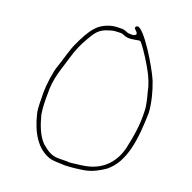

<svg xmlns="http://www.w3.org/2000/svg" viewBox="-56 -493 531 530"><g transform="rotate(10 209.5 -228.5)"><path d="M287 -423.5C295.9 -411.7 281 -411.5 281 -411.5C278.5 -411.5 276.5 -411.8 273.8 -412.5C271.3 -412.7 265.1 -414.3 261.6 -416.9C255.9 -420.9 250.5 -423 245.1 -423.6L231 -425.6C208.6 -428.4 183.2 -419.5 172 -409.4C171.9 -409.3 171.5 -409 171.3 -408.9C157.7 -399.3 139.3 -375.5 128.2 -358.8C128.2 -358.8 128.1 -358.7 128 -358.6C115.8 -341.9 102.2 -310.7 90.5 -290.2C81 -274.4 68.5 -234.8 64.4 -211.7C60.8 -191.1 64.5 -212.3 64.4 -212.1C61.9 -191.5 56.2 -170.1 57.5 -150.5C61.1 -96.5 78.1 -55.8 112.6 -36.6C122.6 -31 139.6 -28.7 157.5 -24.4C173.4 -22 194.7 -20.5 214 -20.5C235.5 -20.5 256.8 -27.9 273.8 -35.8C292.8 -44.6 273.3 -35.5 273.5 -35.6C326.4 -63.7 345.9 -134 360.6 -207.2C363.9 -236.8 361 -269.5 355.7 -296.5C348.3 -330.8 306 -441.8 287.2 -437.1C286.6 -437 285.9 -436.7 285 -436C280.6 -432.6 281.1 -431.3 287 -423.5ZM299 -399.5C301.3 -399.5 304.1 -398.1 305.5 -395.7C316 -377.3 331.2 -339.8 338.2 -317.8C342.1 -305.3 347.5 -284.8 347.5 -267.3C348.7 -253.5 349.5 -242.7 349.5 -238.3C350.1 -229 349.8 -218.9 348.4 -209.9C343.1 -169.9 331 -136.4 316.9 -102.1C300.1 -62.8 266.1 -32.5 213 -32.5C203.7 -32.5 193.9 -32.9 185.8 -33.5C176.4 -33.6 168.5 -34.3 159.4 -36.7L135.6 -40.6C113.1 -45.1 102.4 -59.4 91.4 -72.1C91.2 -72.2 90.9 -72.6 90.8 -72.8C77.1 -93.4 71.8 -121.4 69.5 -150.4C69.5 -150.6 69.5 -150.8 69.5 -151C69.5 -171.4 73.3 -192.5 76.6 -210.4C80.5 -230.9 76.5 -209.8 76.6 -210C82.7 -255.8 103.7 -286.5 119.3 -319.3C131.6 -344 142.3 -360 159.3 -379.9C173.8 -397 184.4 -409.6 212.8 -412.4C225.5 -414.8 234.7 -412.7 241.4 -411.8C249.3 -410.9 250.2 -410.2 254.9 -407.4C255 -407.4 255.2 -407.2 255.3 -407.1C264.5 -400.7 272.5 -399.5 288 -399.5Z"/></g></svg>

Font: Take Off
Style: Hairball
Weight: 400
Foundry: Cannot Into Space Fonts
Version: Version 0.89